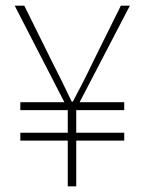

<svg xmlns="http://www.w3.org/2000/svg" viewBox="-20 -660 512 680"><path d="M220 0V-162H52V-190H220V-270H52V-298H208L32 -640H66L166 -438Q183 -405 199.5 -371.5Q216 -338 234 -300H238Q258 -338 275 -371Q292 -404 308 -438L408 -640H440L262 -298H420V-270H250V-190H420V-162H250V0Z"/></svg>

Font: Source Sans 3 VF
Style: Regular
Weight: 200
Designer: Paul D. Hunt
Foundry: Adobe
Version: Version 3.046;hotconv 1.0.118;makeotfexe 2.5.65603